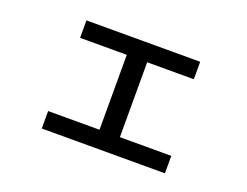

<svg xmlns="http://www.w3.org/2000/svg" viewBox="-91 -740 1182 920"><g transform="rotate(20 500.0 -280.0)"><path d="M210 -560H790V-471H552V-89H814V0H186V-89H448V-471H210Z"/></g></svg>

Font: M PLUS 1p Medium
Style: Regular
Weight: 500
Version: Version 1.062